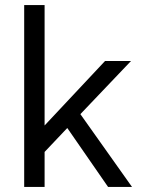

<svg xmlns="http://www.w3.org/2000/svg" viewBox="-20 -742 564 762"><path d="M157 -244 397 -500H500L299 -289L504 0H409L247 -234L157 -139V0H76V-722H157Z"/></svg>

Font: NT Somic
Style: Regular
Weight: 400
Designer: Ravid Balaliev — lead type designer, mastering
Michael Voronin — secret advisor, marketing
Ivan Kovalenko — best boy
Foundry: NT Type
Version: Version 0.7